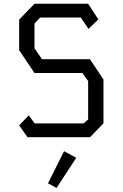

<svg xmlns="http://www.w3.org/2000/svg" viewBox="-20 -716 640 1002"><path d="M160 -696.5H440L493 -615L442 -565L401.5 -624.5H189.5L160 -593V-464.5L199 -407H449.5L520 -301V-72.5L450 0H123.5L80 -61.5L130 -114L161 -72H416L440 -92.5V-293L410 -335H160L80 -454V-613.5ZM230.5 240.5 275 265 378 107.5 314.5 73Z"/></svg>

Font: Kode Mono
Style: Regular
Weight: 400
Monospace: yes
Designer: Isa Ozler
Foundry: Kadena LLC
Version: Version 1.000;gftools[0.9.28]